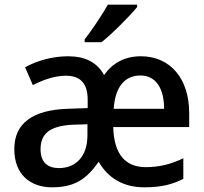

<svg xmlns="http://www.w3.org/2000/svg" viewBox="-20 -789 872 819"><path d="M565 -769H440C415 -724 370 -658 341 -621V-609H413C459 -645 535 -722 565 -759ZM581 -549C512 -549 460 -520 424 -469C393 -524 343 -549 269 -549C203 -549 135 -529 87 -502L120 -426C163 -448 213 -466 261 -466C317 -466 354 -439 354 -364V-328L269 -325C119 -320 41 -263 41 -153C41 -41 113 10 202 10C304 10 352 -30 401 -99C442 -27 509 10 595 10C665 10 712 -1 762 -26V-114C710 -89 661 -76 602 -76C514 -76 466 -132 463 -247H787V-307C787 -454 706 -549 581 -549ZM579 -467C647 -467 680 -409 680 -325H465C471 -418 512 -467 579 -467ZM353 -259V-212C353 -118 300 -72 231 -72C184 -72 153 -96 153 -152C153 -215 187 -252 291 -257Z"/></svg>

Font: Noto Sans Thai Medium
Style: Regular
Weight: 500
Designer: Monotype Design Team
Foundry: Monotype Imaging Inc.
Version: Version 1.901